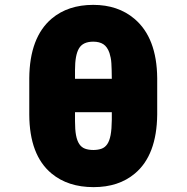

<svg xmlns="http://www.w3.org/2000/svg" viewBox="-20 -763 773 793"><path d="M366.5 9.9Q261 9.9 193.2 -46.2Q101.6 -121.8 100.9 -289.8V-440.3Q102.3 -608.7 193.5 -686.1Q261 -742.9 365.1 -742.9Q467.3 -742.9 535.2 -685.4Q627.8 -607.2 629.3 -440.3V-289.8Q627.5 -121.8 536.9 -46.2Q470.2 9.9 366.5 9.9ZM366.5 -143.5Q385.3 -143.8 399.3 -148.8Q413.4 -153.8 422.8 -167.3Q432.2 -180.8 436.8 -205.1Q441.4 -229.4 441.8 -268.5V-299.7H289.8V-262.4Q289.8 -227.6 294 -204.7Q298.3 -181.8 307.4 -168.1Q316.4 -154.5 331 -149Q345.5 -143.5 366.5 -143.5ZM441.8 -437.5Q441.8 -457.7 441.2 -473.5Q440.7 -489.3 440 -501.8Q439.3 -514.2 437.1 -524.7Q435 -535.2 432.2 -544Q423.3 -569.6 407 -580.3Q390.6 -590.9 365.1 -590.9Q322.4 -590.9 306.1 -562.9Q289.8 -535.5 289.8 -473.7V-437.5Z"/></svg>

Font: Linik Sans Black
Style: Regular
Weight: 900
Designer: Fonts by Rasmus Andersson / Changes by Cristiano Sobral with parts from Marc Monis
Foundry: rsms
Version: Version 3.020; ttfautohint (v1.6)